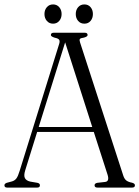

<svg xmlns="http://www.w3.org/2000/svg" viewBox="-20 -848 630 868"><path d="M160.5 -10.5Q160.5 0 148.5 0H12Q0 0 0 -10.5Q0 -17.5 10.5 -21.5L34.5 -28Q46.5 -31.5 54 -41.2Q61.5 -51 69 -76L247.5 -649.5Q251.5 -662.5 247.2 -668.5Q243 -674.5 227.5 -677.5Q210 -683 210 -689.5Q210 -700 223 -700H363.5Q376 -700 376 -689.5Q376 -682.5 359.5 -678Q344.5 -676 341.2 -671.8Q338 -667.5 342 -656L537 -55Q542 -39 551.2 -32Q560.5 -25 577 -22Q590 -18.5 590 -10.5Q590 0 577.5 0H420Q407.5 0 407.5 -10.5Q407.5 -19 420 -21.5L455.5 -25.5Q475.5 -28 466.5 -57.5L404 -251.5H148L94 -78Q86.5 -54 92.8 -42.5Q99 -31 117 -27L149 -21.5Q160.5 -19 160.5 -10.5ZM155 -274H397L274.5 -656.5ZM220 -741Q202.5 -741 191.8 -753.5Q181 -766 181 -784.5Q181 -803 191.8 -815.5Q202.5 -828 220 -828Q237 -828 247.8 -815.5Q258.5 -803 258.5 -784.5Q258.5 -766 247.8 -753.5Q237 -741 220 -741ZM361.5 -741Q344 -741 333.2 -753.5Q322.5 -766 322.5 -784.5Q322.5 -803 333.2 -815.5Q344 -828 361.5 -828Q379 -828 389.5 -815.5Q400 -803 400 -784.5Q400 -766 389.5 -753.5Q379 -741 361.5 -741Z"/></svg>

Font: Fraunces 144pt S050 Light
Style: Regular
Weight: 300
Version: Version 1.000; ttfautohint (v1.8.3)